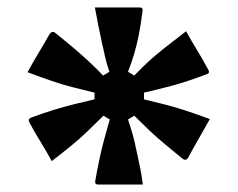

<svg xmlns="http://www.w3.org/2000/svg" viewBox="-20 -787 640 516"><path d="M355 -767Q365 -767 363 -757Q358 -717 352.5 -690.5Q347 -664 340.5 -642Q334 -620 324 -594L341 -584Q362 -606 380 -622.5Q398 -639 421.5 -657.5Q445 -676 480 -703Q494 -678 509.5 -652.5Q525 -627 539 -601Q546 -590 534 -587Q481 -567 443.5 -557Q406 -547 367 -538V-520Q400 -512 425.5 -505.5Q451 -499 478.5 -490Q506 -481 544 -467Q530 -442 515 -416Q500 -390 486 -364Q480 -353 470 -361Q442 -384 421.5 -401Q401 -418 382.5 -435.5Q364 -453 341 -476L324 -466Q332 -442 337 -424Q342 -406 346 -386Q352 -358 356 -339Q360 -320 364 -291H244Q234 -291 236 -301Q242 -335 247.5 -360.5Q253 -386 259.5 -410.5Q266 -435 275 -466L258 -476Q234 -452 214 -433Q194 -414 171.5 -395.5Q149 -377 119 -354Q105 -380 89.5 -405Q74 -430 60 -456Q53 -467 64 -471Q99 -484 125.5 -492Q152 -500 177.5 -506.5Q203 -513 234 -520V-538Q201 -546 174 -553Q147 -560 119 -569.5Q91 -579 54 -593Q68 -619 83.5 -644.5Q99 -670 113 -695Q120 -705 128 -699Q158 -675 178.5 -657.5Q199 -640 217 -623.5Q235 -607 257 -584L274 -594Q267 -614 263 -632Q259 -650 254 -672Q249 -695 244.5 -717Q240 -739 235 -767Z"/></svg>

Font: Recursive Sn Lnr St
Style: Bold
Weight: 700
Version: Version 1.079;hotconv 1.0.112;makeotfexe 2.5.65598; ttfautoh